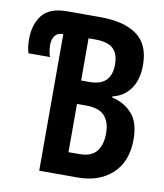

<svg xmlns="http://www.w3.org/2000/svg" viewBox="-81 -781 725 847"><g transform="rotate(10 281.5 -357.0)"><path d="M152 0V-612H151Q127 -612 115 -596.5Q103 -581 103 -556Q103 -537 106 -523Q109 -509 112 -502H15Q12 -512 9.5 -528Q7 -544 7 -564Q7 -629 39.5 -671.5Q72 -714 152 -714H302Q406 -714 464 -672.5Q522 -631 522 -538Q522 -472 492.5 -431Q463 -390 413 -379V-374Q468 -362 503 -323Q538 -284 538 -208Q538 -109 479.5 -54.5Q421 0 324 0ZM303 -424Q400 -424 400 -519Q400 -568 375 -590.5Q350 -613 296 -613H265V-424ZM313 -103Q367 -103 390.5 -132.5Q414 -162 414 -213Q414 -264 389 -291.5Q364 -319 307 -319H265V-103Z"/></g></svg>

Font: Noto Sans Mono SemiCondensed SemiBold
Style: Regular
Weight: 600
Width: 4
Designer: Monotype Design Team
Foundry: Monotype Imaging Inc.
Version: Version 2.014; ttfautohint (v1.8.4.7-5d5b)